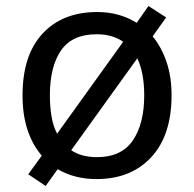

<svg xmlns="http://www.w3.org/2000/svg" viewBox="-20 -586 645 639"><path d="M551 -269Q551 -136 483.5 -63Q416 10 301 10Q228 10 172 -23L132 33L74 -6L119 -68Q88 -104 71.5 -154Q55 -204 55 -269Q55 -402 121.5 -474Q188 -546 304 -546Q377 -546 435 -510L474 -566L533 -528L488 -465Q517 -430 534 -380.5Q551 -331 551 -269ZM146 -269Q146 -231 151.5 -198.5Q157 -166 170 -141L390 -447Q354 -472 302 -472Q220 -472 183 -418Q146 -364 146 -269ZM460 -269Q460 -343 437 -392L217 -86Q251 -63 303 -63Q384 -63 422 -118.5Q460 -174 460 -269Z"/></svg>

Font: BC Sans
Style: Regular
Weight: 400
Designer: Monotype Design Team
Province of B.C.
Foundry: Monotype Imaging Inc.
Version: Version 2.000;GOOG;noto-source:20170915:90ef993387c0